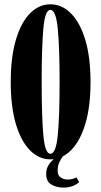

<svg xmlns="http://www.w3.org/2000/svg" viewBox="-20 -731 468 894"><path d="M214.5 11Q161.5 11 119.8 -31Q78 -73 54 -153.2Q30 -233.5 30 -349Q30 -465 54 -545.8Q78 -626.5 119.8 -668.8Q161.5 -711 214.5 -711Q268 -711 310.2 -668.8Q352.5 -626.5 377 -545.8Q401.5 -465 401.5 -349Q401.5 -233.5 377 -153.2Q352.5 -73 310.2 -31Q268 11 214.5 11ZM214.5 -15Q240.5 -15 249 -101.5Q257.5 -188 257.5 -349Q257.5 -510 249 -597.5Q240.5 -685 214.5 -685Q189.5 -685 181.8 -597.5Q174 -510 174 -349Q174 -188 181.8 -101.5Q189.5 -15 214.5 -15ZM274.5 142.5Q244.5 142.5 219.8 128.5Q195 114.5 195 79.5Q195 54 207.2 35.8Q219.5 17.5 235.5 5.8Q251.5 -6 263 -13L274 -4.5Q263.5 8.5 256 24.8Q248.5 41 248.5 65Q248.5 86 263 95.5Q277.5 105 293.5 105Q307 105 318 102Q329 99 336 95L348.5 117Q320.5 142.5 274.5 142.5Z"/></svg>

Font: Imbue 50pt ExtraBold
Style: Regular
Weight: 800
Designer: Tyler Finck
Foundry: Etcetera Type Company
Version: Version 1.102; ttfautohint (v1.8.3)